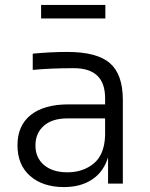

<svg xmlns="http://www.w3.org/2000/svg" viewBox="-20 -746 609 780"><path d="M419 -107Q401 -48 354.5 -17Q308 14 240 14Q154 14 102.5 -31Q51 -76 51 -156Q51 -236 105 -279Q159 -322 259 -322H407V-347Q407 -469 280 -469Q187 -469 113 -462V-528Q187 -535 253 -535Q374 -535 426.5 -489.5Q479 -444 479 -340V0H419ZM254 -46Q317 -46 360.5 -81.5Q404 -117 407 -195V-265H254Q192 -265 158 -235Q124 -205 124 -155Q124 -105 159 -75.5Q194 -46 254 -46ZM147 -726H408V-671H147Z"/></svg>

Font: Sora-SIA Light
Style: Regular
Weight: 300
Designer: Jonathan Barnbrook, Julián Moncada
Foundry: Barnbrook Fonts
Version: Version 2.000